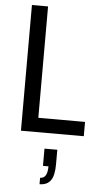

<svg xmlns="http://www.w3.org/2000/svg" viewBox="-63 -724 550 1044"><g transform="rotate(5 212.0 -202.5)"><path d="M68 0V-686H156V-78H411V0ZM194 281V246Q234 246 234 180H204V86H274V165Q274 228 254 254.5Q234 281 194 281Z"/></g></svg>

Font: Archivo Condensed
Style: Regular
Weight: 400
Width: 3
Designer: Hector Gatti
Foundry: Omnibus-Type
Version: Version 2.001; ttfautohint (v1.8.3)